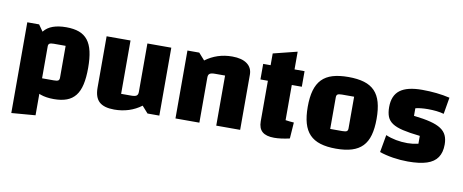

<svg xmlns="http://www.w3.org/2000/svg" viewBox="-68 -927 3359 1392"><g transform="rotate(10 1611.5 -231.0)"><path d="M345 15Q287.8 15 246.9 0.3Q206 -14.4 181.1 -45.8Q156.2 -77.2 144.4 -127.7Q132.6 -178.2 132.6 -250Q132.6 -321.6 144.4 -371.8Q156.2 -422.1 181.1 -453.4Q206 -484.7 246.9 -499.2Q287.8 -513.8 345 -513.8Q400.7 -513.8 439.9 -499.3Q479.1 -484.7 503.9 -453.2Q528.7 -421.6 540.1 -371.5Q551.6 -321.4 551.6 -250Q551.6 -178.6 540.1 -128.1Q528.7 -77.6 503.8 -46Q478.8 -14.3 439.7 0.3Q400.5 15 345 15ZM235.6 -118.7H322.3Q346.2 -118.7 354.6 -124.4Q363 -130.2 363 -146V-380.1H276.3Q253.3 -380.1 244.5 -374.5Q235.6 -368.8 235.6 -354ZM59.6 167.9V-500H146.6L235.6 -373.4V153.6Z M1119.8 -500V0H1032.8L988.3 -50Q946 -18.2 895.9 -2.2Q845.7 13.8 789.3 13.8Q713.7 13.8 678.6 -18.5Q643.6 -50.9 643.6 -121.6V-500H819.6V-107.3H893.8Q921.8 -107.3 932.8 -115.1Q943.8 -122.9 943.8 -142.5V-500Z M1238.6 0V-500H1325.6L1370.1 -450Q1412.7 -481.8 1461.9 -497.8Q1511 -513.8 1566.8 -513.8Q1637.5 -513.8 1676.2 -485.5Q1714.8 -457.1 1714.8 -406V0H1538.8V-368.7H1464.6Q1436.9 -368.7 1425.8 -360.9Q1414.6 -353.1 1414.6 -333.5V0Z M1966.8 13.8Q1907.8 13.8 1879.4 -10.8Q1851 -35.4 1851 -87V-586.5L2027 -630.5V-126.4Q2043.3 -123.9 2058.1 -122.4Q2073 -120.9 2088.9 -119.9L2080.6 -1Q2047.3 6.5 2018.9 10.2Q1990.4 13.8 1966.8 13.8ZM1796.2 -385.4V-500H2100.8V-385.4Z M2421.7 13.8Q2354.4 13.8 2306.2 -1.1Q2258 -16 2227.5 -47.6Q2197.1 -79.1 2182.6 -129.4Q2168.2 -179.6 2168.2 -250Q2168.2 -321.2 2182.6 -371.4Q2197.1 -421.6 2227.5 -453.2Q2258 -484.7 2306.2 -499.3Q2354.4 -513.8 2421.7 -513.8Q2490 -513.8 2538.2 -499.3Q2586.4 -484.7 2616.7 -453.2Q2647 -421.6 2661.1 -371.5Q2675.2 -321.4 2675.2 -250Q2675.2 -179.6 2661.1 -129.4Q2647 -79.1 2616.6 -47.6Q2586.1 -16 2537.9 -1.1Q2489.7 13.8 2421.7 13.8ZM2356.6 -119.9H2445.6Q2470.1 -119.9 2478.4 -125.6Q2486.8 -131.4 2486.8 -147.2V-380.1H2397.7Q2374.3 -380.1 2365.4 -374.4Q2356.6 -368.6 2356.6 -352.8Z M2749.8 -350.8Q2749.8 -435.4 2801.8 -475.2Q2853.9 -515 2964.6 -515Q3018.7 -515 3070.6 -509.5Q3122.5 -504 3168.6 -493L3147.8 -370.6Q3122.8 -377.6 3093.1 -381Q3063.4 -384.3 3029.6 -384.3Q3004.4 -384.3 2979.5 -381.8Q2954.5 -379.3 2938.4 -374.6V-318.9Q3011.7 -310.7 3060.7 -298.2Q3109.8 -285.7 3138.8 -266.5Q3167.8 -247.4 3180.7 -219.6Q3193.6 -191.9 3193.6 -152.4Q3193.6 -94.1 3168.5 -57Q3143.5 -19.8 3090.3 -2.4Q3037 15 2951.7 15Q2897 15 2841.8 6.4Q2786.5 -2.3 2741.8 -17.8L2764.6 -146.4Q2837.1 -115.7 2925.6 -115.7Q2942.7 -115.7 2961.8 -117.9Q2980.8 -120.2 3005 -125.1V-183.1Q2927.4 -191.5 2877.8 -203.1Q2828.1 -214.8 2800.2 -233.4Q2772.3 -252 2761 -280.3Q2749.8 -308.6 2749.8 -350.8Z"/></g></svg>

Font: Changa
Style: Regular
Weight: 400
Designer: Eduardo Rodriguez Tunni
Foundry: Eduardo Rodriguez Tunni
Version: Version 3.003